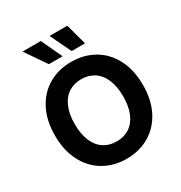

<svg xmlns="http://www.w3.org/2000/svg" viewBox="-213 -1085 1178 1248"><g transform="rotate(-30 376.5 -461.5)"><path d="M376.5 9.8Q281.9 9.8 206.9 -33.6Q132 -76.9 89.2 -159.4Q46.4 -241.9 46.4 -353.5Q46.4 -466.6 89.2 -548.7Q132 -630.7 206.9 -673.7Q281.9 -716.8 376.5 -716.8Q471.2 -716.8 546.2 -673.7Q621.1 -630.7 663.9 -548.7Q706.7 -466.6 706.7 -353.5Q706.7 -241.4 663.9 -159.1Q621.1 -76.9 546.2 -33.6Q471.2 9.8 376.5 9.8ZM376.5 -586.7Q321.5 -586.7 280.5 -559.8Q239.5 -532.9 217.2 -480.4Q194.9 -428 194.9 -353.5Q194.9 -279 217.2 -226.6Q239.5 -174.2 280.5 -147.3Q321.5 -120.4 376.5 -120.4Q432 -120.4 472.8 -147.3Q513.6 -174.2 535.9 -226.6Q558.2 -279 558.2 -353.5Q558.2 -428 535.9 -480.4Q513.6 -532.9 472.8 -559.8Q432 -586.7 376.5 -586.7ZM136.6 -932.8H273.9L347.5 -776H244.4ZM339.9 -932.8H473L515.4 -776H414.9Z"/></g></svg>

Font: Pretendard GOV Variable
Style: Regular
Weight: 400
Designer: Base glyphs from Inter by Rasmus Andersson; Hangul glyphs from Noto Sans CJK(Source Han Sans) by Jang Soo-young and Kang
Foundry: Kil Hyung-jin
Version: Version 1.307;Glyphs 3.2 (3192)